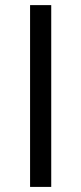

<svg xmlns="http://www.w3.org/2000/svg" viewBox="-20 -734 319 754"><path d="M98.1 0V-713.9H181.2V0Z"/></svg>

Font: WebKoruri
Style: Regular
Weight: 400
Foundry: lindwurm / mohemohe
Version: Version 1.00